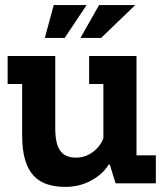

<svg xmlns="http://www.w3.org/2000/svg" viewBox="-20 -720 640 754"><path d="M330 -500H516V-152Q516 -131 516 -110H592V0H434L411 -74H407Q384 -36 338 -11Q292 14 236 14Q198 14 166.5 4Q135 -6 113 -29Q91 -52 79 -91Q67 -130 67 -189V-390H10V-500H197V-216Q197 -155 216.5 -128Q236 -101 278 -101Q315 -101 344.5 -123Q374 -145 386 -177V-390H330ZM191 -700H320L234 -571H156ZM369 -700H511L377 -571H296Z"/></svg>

Font: PT Mono
Style: Bold
Weight: 700
Monospace: yes
Designer: A.Korolkova, I.Chaeva
Foundry: ParaType Ltd
Version: Version 1.000 OFL